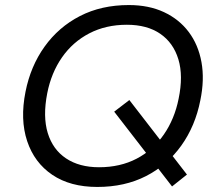

<svg xmlns="http://www.w3.org/2000/svg" viewBox="-20 -730 859 760"><path d="M661 8 432 -288 492 -334 720 -39ZM365 10Q258 10 187 -38Q116 -86 87.5 -171.5Q59 -257 81 -367Q101 -468 156.5 -545.5Q212 -623 296.5 -666.5Q381 -710 490 -710Q569 -710 629 -682Q689 -654 727 -603.5Q765 -553 777.5 -484Q790 -415 773 -333Q753 -231 697.5 -153.5Q642 -76 558 -33Q474 10 365 10ZM372 -68Q456 -68 521 -102Q586 -136 628.5 -197.5Q671 -259 687 -339Q706 -430 686 -495.5Q666 -561 614 -596.5Q562 -632 482 -632Q399 -632 333.5 -598Q268 -564 225.5 -503Q183 -442 167 -361Q149 -269 169 -203.5Q189 -138 241.5 -103Q294 -68 372 -68Z"/></svg>

Font: REM Light
Style: Italic
Weight: 300
Italic angle: -11°
Designer: Octavio Pardo
Foundry: Ashler Design
Version: Version 1.005;gftools[0.9.28]